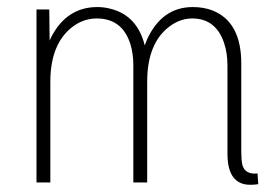

<svg xmlns="http://www.w3.org/2000/svg" viewBox="-20 -515 790 542"><path d="M661.1 -335.9Q661.1 -453.1 580.1 -485.4Q554.7 -495.1 524.4 -495.1Q436.5 -495.1 394.5 -402.3Q391.6 -394.5 388.7 -386.7Q367.2 -471.7 292 -490.2Q274.4 -495.1 254.9 -495.1Q168.9 -495.1 125 -411.1Q122.1 -405.3 120.1 -400.4L119.1 -488.3H83V0H122.1V-284.2Q122.1 -393.6 187.5 -441.4Q217.8 -462.9 252.9 -462.9Q326.2 -462.9 348.6 -388.7Q356.4 -362.3 356.4 -330.1V0H395.5V-284.2Q395.5 -394.5 460 -441.4Q489.3 -462.9 522.5 -462.9Q588.9 -462.9 612.3 -394.5Q622.1 -366.2 622.1 -330.1V-81.1Q622.1 -2 674.8 5.9Q690.4 7.8 709 4.9L707 -25.4Q671.9 -21.5 664.1 -49.8Q661.1 -63.5 661.1 -86.9Z"/></svg>

Font: Yaldevi Colombo ExtraLight
Style: Regular
Weight: 275
Designer: Sol Matas, Denzil Rajitha, Kosala Senevirathne and Pathum Egodawatta
Foundry: Mooniak
Version: Version 1.020 ; ttfautohint (v1.6)